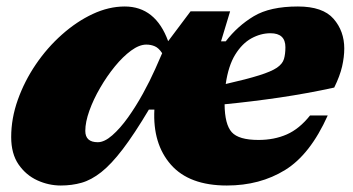

<svg xmlns="http://www.w3.org/2000/svg" viewBox="-20 -557 1087 592"><path d="M661.5 -429.5H676Q712.5 -477 762.5 -507Q812.5 -537 898.5 -537Q975.5 -537 1008.5 -499Q1041.5 -461 1041.5 -407.5Q1041.5 -381.5 1034.8 -352Q1028 -322.5 1010.5 -287Q928.5 -269 841.8 -256.2Q755 -243.5 672.5 -235.5Q673 -173.5 694.5 -149.5Q716 -125.5 777 -125.5Q825.5 -125.5 864.2 -142.5Q903 -159.5 936 -201H990.5Q936.5 -80.5 859 -32.8Q781.5 15 679.5 15Q563.5 15 507 -49.2Q450.5 -113.5 456 -219H439Q394 -143.5 358.5 -97Q323 -50.5 292.2 -26.2Q261.5 -2 231.5 6.5Q201.5 15 167.5 15Q130 15 95 -1Q60 -17 37.2 -50Q14.5 -83 14.5 -134.5Q14.5 -192 35 -249.5Q55.5 -307 90.5 -358.5Q125.5 -410 170.8 -450.2Q216 -490.5 265.8 -513.8Q315.5 -537 364.5 -537Q459.5 -537 498.5 -430L567.5 -522H689.5ZM814 -454.5Q784 -454.5 755.2 -438.8Q726.5 -423 705.2 -388.5Q684 -354 676 -298Q742 -313 779.2 -324.8Q816.5 -336.5 833.8 -348.2Q851 -360 855.5 -375Q860 -390 860 -411.5Q860 -454.5 814 -454.5ZM243 -153.5Q243 -118.5 281.5 -118.5Q302 -118.5 326.2 -139.8Q350.5 -161 374.8 -195Q399 -229 420.8 -268.5Q442.5 -308 458.5 -344L480 -393Q469.5 -409 457.5 -414.2Q445.5 -419.5 431 -419.5Q409.5 -419.5 384.2 -401Q359 -382.5 334.2 -352.2Q309.5 -322 288.8 -286.2Q268 -250.5 255.5 -215.5Q243 -180.5 243 -153.5Z"/></svg>

Font: Newsreader 6pt ExtraBold
Style: Italic
Weight: 800
Italic angle: -17°
Designer: Hugues Gentile
Foundry: Production Type
Version: Version 1.003; ttfautohint (v1.8.3)